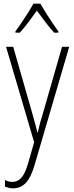

<svg xmlns="http://www.w3.org/2000/svg" viewBox="-20 -835 402 1046"><path d="M13 -580H52L156 -217Q169 -173 174 -152Q179 -131 183 -114H186Q192 -141 198.5 -165.5Q205 -190 214 -218L318 -580H357L169 62Q149 131 121 161Q93 191 51 191Q39 191 28.5 188.5Q18 186 7 182V146Q28 156 48 156Q75 156 95.5 134.5Q116 113 133 55L166 -60ZM200 -815Q213 -792 231.5 -762.5Q250 -733 268.5 -706Q287 -679 298 -664V-657H275Q252 -682 227 -715Q202 -748 181 -777Q161 -749 135.5 -715Q110 -681 88 -657H64V-664Q78 -683 96.5 -710Q115 -737 132.5 -765Q150 -793 162 -815Z"/></svg>

Font: Noto Sans Tamil UI Condensed ExtraLight
Style: Regular
Weight: 200
Width: 3
Designer: Jelle Bosma - Monotype Design Team
Foundry: Monotype Imaging Inc.
Version: Version 2.004; ttfautohint (v1.8.4.7-5d5b)